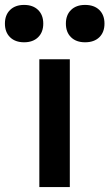

<svg xmlns="http://www.w3.org/2000/svg" viewBox="-79 -761 445 781"><path d="M81 0V-520H205V0ZM19 -589Q-17 -589 -38 -609.5Q-59 -630 -59 -665Q-59 -700 -38 -720.5Q-17 -741 19 -741Q55 -741 76 -720.5Q97 -700 97 -665Q97 -630 76 -609.5Q55 -589 19 -589ZM267 -589Q231 -589 210 -609.5Q189 -630 189 -665Q189 -700 210 -720.5Q231 -741 267 -741Q304 -741 325 -720.5Q346 -700 346 -665Q346 -630 325 -609.5Q304 -589 267 -589Z"/></svg>

Font: M PLUS 2 SemiBold
Style: Regular
Weight: 600
Designer: Coji Morishita
Foundry: UNDERFOREST DESIGN
Version: Version 1.001